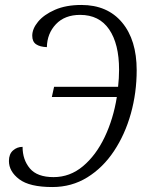

<svg xmlns="http://www.w3.org/2000/svg" viewBox="-20 -744 600 774"><path d="M191 10Q99 10 57.5 -21.5Q16 -53 16 -95Q16 -123 32.5 -137.5Q49 -152 71 -152Q71 -100 100.5 -65Q130 -30 196 -30Q262 -30 314.5 -74Q367 -118 402 -191.5Q437 -265 451 -353H189L198 -394H456Q460 -429 460 -463Q460 -567 420 -625.5Q380 -684 303 -684Q241 -684 205.5 -646.5Q170 -609 169 -554Q141 -555 125.5 -565.5Q110 -576 110 -600Q110 -628 133.5 -656.5Q157 -685 201.5 -704.5Q246 -724 308 -724Q413 -724 472 -653.5Q531 -583 531 -461Q531 -370 507.5 -286Q484 -202 439.5 -135Q395 -68 332 -29Q269 10 191 10Z"/></svg>

Font: Noto Serif SemiCondensed Light
Style: Italic
Weight: 300
Width: 4
Italic angle: -12°
Designer: Monotype Design Team
Foundry: Monotype Imaging Inc.
Version: Version 2.013; ttfautohint (v1.8.4.7-5d5b)